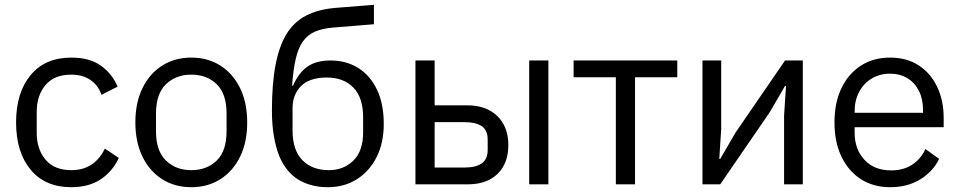

<svg xmlns="http://www.w3.org/2000/svg" viewBox="-20 -768 3999 800"><path d="M277 12Q168 12 107.5 -61Q47 -134 47 -258Q47 -382 107.5 -455Q168 -528 277 -528Q354 -528 401 -494Q448 -460 470 -407L403 -373Q389 -413 356.5 -435Q324 -457 277 -457Q206 -457 169.5 -413.5Q133 -370 133 -302V-214Q133 -147 169.5 -103Q206 -59 277 -59Q326 -59 361 -82Q396 -105 417 -149L475 -110Q450 -55 400.5 -21.5Q351 12 277 12Z M777 12Q708 12 655.5 -21.5Q603 -55 573.5 -115.5Q544 -176 544 -258Q544 -340 573.5 -400.5Q603 -461 655.5 -494.5Q708 -528 777 -528Q846 -528 898.5 -494.5Q951 -461 980.5 -400.5Q1010 -340 1010 -258Q1010 -176 980.5 -115.5Q951 -55 898.5 -21.5Q846 12 777 12ZM777 -59Q842 -59 883 -99Q924 -139 924 -221V-295Q924 -377 883 -417Q842 -457 777 -457Q713 -457 671.5 -417Q630 -377 630 -295V-221Q630 -139 671.5 -99Q713 -59 777 -59Z M1346 12Q1276 12 1224 -19Q1172 -50 1143 -119Q1129 -155 1121 -202Q1113 -249 1113 -307Q1113 -418 1128 -497Q1143 -576 1174 -626.5Q1205 -677 1255.5 -703Q1306 -729 1376 -735L1538 -748V-667L1366 -653Q1322 -649 1292 -636Q1262 -623 1242.5 -596Q1223 -569 1212.5 -524Q1202 -479 1197 -411H1201Q1224 -464 1260.5 -490Q1297 -516 1357 -516Q1423 -516 1473 -484.5Q1523 -453 1551 -394Q1579 -335 1579 -251Q1579 -173 1549.5 -114Q1520 -55 1467.5 -21.5Q1415 12 1346 12ZM1350 -59Q1412 -59 1452.5 -99Q1493 -139 1493 -216V-279Q1493 -362 1452 -403.5Q1411 -445 1342 -445Q1270 -445 1234.5 -409.5Q1199 -374 1199 -317V-225Q1199 -142 1240 -100.5Q1281 -59 1350 -59Z M1711 0V-516H1791V-329H1928Q1980 -329 2018 -309Q2056 -289 2077 -252Q2098 -215 2098 -164Q2098 -112 2077.5 -75.5Q2057 -39 2019.5 -19.5Q1982 0 1929 0ZM1791 -70H1917Q1962 -70 1987 -87Q2012 -104 2012 -144V-186Q2012 -226 1987 -242.5Q1962 -259 1917 -259H1791ZM2185 0V-516H2265V0Z M2546 0V-446H2370V-516H2802V-446H2626V0Z M2907 0V-516H2985V-230L2977 -106H2981L3045 -216L3251 -516H3325V0H3247V-286L3255 -410H3251L3187 -300L2981 0Z M3689 12Q3619 12 3567 -21.5Q3515 -55 3486 -115.5Q3457 -176 3457 -258Q3457 -340 3486 -400.5Q3515 -461 3567 -494.5Q3619 -528 3689 -528Q3758 -528 3808 -495.5Q3858 -463 3885 -406Q3912 -349 3912 -276V-238H3541V-214Q3541 -147 3581.5 -102.5Q3622 -58 3694 -58Q3743 -58 3779.5 -81Q3816 -104 3836 -147L3893 -106Q3868 -54 3815 -21Q3762 12 3689 12ZM3689 -461Q3646 -461 3612.5 -441Q3579 -421 3560 -385.5Q3541 -350 3541 -305V-298H3826V-309Q3826 -355 3809 -389Q3792 -423 3761 -442Q3730 -461 3689 -461Z"/></svg>

Font: IBM Plex Sans Var
Style: Regular
Weight: 400
Designer: Mike Abbink, Paul van der Laan, Pieter van Rosmalen
Foundry: Bold Monday
Version: Version 3.000